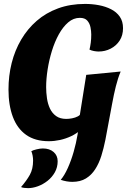

<svg xmlns="http://www.w3.org/2000/svg" viewBox="-20 -700 655 979"><path d="M229 20Q159 20 113.3 -12.3Q67.7 -44.7 45.5 -104.2Q23.3 -163.7 23.3 -243.3Q23.3 -314 39.5 -378.5Q55.7 -443 88 -498Q120.3 -553 167.3 -593.8Q214.3 -634.7 276.2 -657.3Q338 -680 413.7 -680Q450 -680 484.3 -673.5Q518.7 -667 546.5 -652.8Q574.3 -638.7 590.8 -615Q607.3 -591.3 607.3 -556.3Q607.3 -520 590.2 -493.3Q573 -466.7 544.5 -452Q516 -437.3 483 -437.3Q471.7 -437.3 458.8 -439.8Q446 -442.3 436.3 -447Q440.3 -463.3 442.8 -482.2Q445.3 -501 445.3 -524Q445.3 -541.3 441.3 -561.2Q437.3 -581 425 -595Q412.7 -609 387 -609Q354.7 -609 327.8 -586Q301 -563 279.8 -524.7Q258.7 -486.3 244.5 -440Q230.3 -393.7 222.8 -345.7Q215.3 -297.7 215.3 -255.7Q215.3 -227.7 219.5 -198.8Q223.7 -170 234.8 -146.3Q246 -122.7 266.2 -108.2Q286.3 -93.7 317.7 -93.7Q331.3 -93.7 347.5 -96.7Q363.7 -99.7 377.2 -106.8Q390.7 -114 394.3 -126.3L393.3 -39.7Q370.7 -18.7 343 -5.7Q315.3 7.3 286.2 13.7Q257 20 229 20ZM348.3 227.3Q335 227.3 319.8 224.7Q304.7 222 289.7 217Q309 194 325.8 156.5Q342.7 119 355.5 74.5Q368.3 30 375.7 -14.8Q383 -59.7 384.3 -96.3L419.7 -318.3L595.3 -335.3Q581 -301.3 570.7 -259.8Q560.3 -218.3 551.7 -170.8Q543 -123.3 533 -70.7Q525.7 -29 517.2 13.7Q508.7 56.3 496.7 94.7Q484.7 133 465.5 162.8Q446.3 192.7 418 210Q389.7 227.3 348.3 227.3ZM123.3 259.3Q114.3 259.3 103.3 258Q92.3 256.7 87.3 253.7Q115.7 221 132.2 191.3Q148.7 161.7 148.7 118.7Q148.7 106 146.2 92.8Q143.7 79.7 139.7 71Q147.7 66 166.2 61.5Q184.7 57 198.3 57Q232.7 57 253.3 75Q274 93 274 122Q274 153 259.7 178.5Q245.3 204 222.5 222Q199.7 240 173.3 249.7Q147 259.3 123.3 259.3Z"/></svg>

Font: Sansita Swashed Light
Style: Regular
Weight: 300
Designer: Pablo Cosgaya
Foundry: Omnibus-Type
Version: Version 1.003